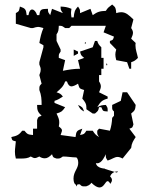

<svg xmlns="http://www.w3.org/2000/svg" viewBox="-20 -703 660 849"><path d="M325 -106 334 -97ZM268 -134 276 -125ZM552 -153 560 -144ZM484 -286 494 -276ZM286 -276 296 -267ZM325 -239C334 -222 335 -219 352 -210C345 -229 344 -230 325 -239ZM276 -163 286 -153ZM314 -352 325 -343ZM305 87C305 103 311 113 314 112C318 118 318 122 318 122C318 122 319 118 323 112H333C341 121 343 121 354 121H361C365 119 377 117 384 105C399 120 411 126 420 126C440 126 446 98 456 98C459 98 463 101 468 110C473 103 475 98 475 93C475 87 472 82 467 78C471 61 490 55 498 55C500 55 501 55 501 56C501 57 500 58 496 60L444 44C445 44 445 43 445 43C445 42 408 43 404 18C406 19 408 19 410 19C431 19 444 -14 448 -21C448 -4 447 -7 456 7C476 1 486 -9 500 -9C506 -9 513 -7 522 -2L560 -49C562 -70 569 -80 580 -97L552 -134C567 -139 565 -138 570 -153L560 -201C576 -214 578 -217 580 -239L542 -295H522L514 -257L476 -239V-232C476 -221 475 -218 484 -210V-191L476 -182C475 -161 472 -144 466 -125L418 -134L410 -125C410 -108 409 -111 418 -97C403 -106 399 -111 390 -125H362C352 -109 352 -110 334 -106L344 -134C320 -126 317 -123 314 -97L248 -106C251 -116 254 -122 254 -126C254 -132 251 -135 240 -144C242 -152 242 -158 242 -163C242 -175 238 -184 230 -201C252 -208 255 -210 268 -229L221 -248V-257C237 -262 244 -267 258 -276C248 -289 246 -289 230 -295C248 -310 261 -321 268 -343H276C281 -327 288 -321 296 -321C303 -321 314 -326 325 -333C332 -311 330 -312 352 -305L344 -267C357 -251 362 -244 362 -228V-220L390 -201H400C414 -213 414 -212 418 -229H428C436 -210 435 -212 456 -210C456 -227 457 -225 448 -239C429 -238 426 -237 410 -229C424 -252 430 -260 456 -267V-276L418 -295C423 -306 426 -314 426 -321C426 -327 424 -334 418 -343V-371H428V-399H438V-447H428V-494C417 -505 414 -509 410 -522H400L390 -494L334 -475C338 -458 338 -459 352 -447L325 -437L334 -399C307 -399 284 -395 258 -390L268 -437L240 -447C240 -464 239 -461 248 -475V-484L230 -522V-551C239 -564 239 -570 240 -589C257 -589 254 -588 268 -579H286L296 -589H448L438 -560L484 -541C479 -526 481 -527 466 -522V-513L494 -484C491 -474 490 -468 490 -462C490 -455 491 -449 494 -437L542 -428L552 -399H560V-428C573 -432 579 -436 590 -447C586 -467 579 -483 579 -502C579 -506 579 -509 580 -513L560 -532C565 -543 568 -551 568 -558C568 -564 566 -570 560 -579L570 -617C550 -636 537 -649 516 -649C510 -649 502 -648 494 -645C492 -667 492 -670 476 -683C462 -672 457 -670 448 -655C422 -654 411 -651 390 -636L380 -664L334 -645C334 -662 334 -660 325 -674C310 -659 308 -648 306 -626H296C295 -634 294 -640 294 -646C294 -652 295 -657 296 -664C277 -672 267 -673 248 -674C248 -657 249 -659 258 -645L210 -664L202 -636C193 -650 192 -647 192 -664C164 -663 157 -664 154 -636H144C139 -652 130 -661 122 -661C115 -661 108 -653 106 -636H98C95 -662 92 -666 68 -674C64 -655 66 -654 50 -645V-598L116 -579H126C136 -582 142 -584 148 -584C155 -584 160 -582 172 -579C163 -558 158 -537 154 -513L172 -503V-494L154 -428V-418C159 -406 160 -401 160 -395C160 -389 159 -383 154 -371L164 -333C155 -324 154 -322 154 -311V-305C163 -282 164 -264 164 -239H144C144 -215 147 -208 164 -191C149 -186 149 -187 144 -172V-134H126V-106C104 -108 101 -109 88 -125H78C64 -106 54 -102 30 -97C34 -81 34 -82 50 -78C49 -61 46 -47 46 -32C46 -23 47 -13 50 -2H74C89 -2 104 -3 116 -11C125 -6 129 -4 134 -4C139 -4 144 -6 154 -11C162 -5 171 -3 178 -3C189 -3 198 -9 210 -21C215 -6 215 -7 230 -2C247 -2 244 -2 258 -11C278 -11 298 -7 316 -7C321 -7 326 3 326 17C326 43 305 55 305 87ZM362 -570 372 -560ZM410 -570 418 -560ZM314 -560 325 -551ZM356 -516C355 -515 354 -506 358 -510C359 -511 360 -520 356 -516ZM372 -522 380 -513ZM306 -484V-456L325 -466V-475ZM452 -422C450 -422 450 -422 450 -419C450 -417 451 -414 452 -414C452 -414 453 -414 454 -415V-418C454 -420 453 -422 452 -422Z"/></svg>

Font: GNUTypewriter
Style: Standard
Weight: 400
Version: Version 001.000